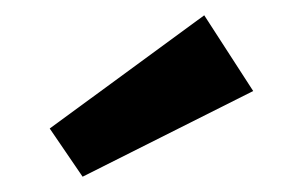

<svg xmlns="http://www.w3.org/2000/svg" viewBox="-20 -759 393 251"><path d="M247 -739 311 -640 88 -528 45 -591Z"/></svg>

Font: Exo 2
Style: Bold
Weight: 700
Designer: Natanael Gama
Foundry: Natanael Gama
Version: Version 2.010